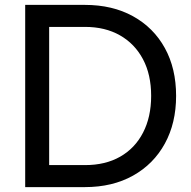

<svg xmlns="http://www.w3.org/2000/svg" viewBox="-20 -765 781 785"><path d="M83 0H327Q440 0 524 -47Q608 -94 654 -178Q700 -262 700 -373Q700 -485 654 -568.5Q608 -652 524 -698.5Q440 -745 327 -745H83ZM181 -90V-655H328Q410 -655 470.5 -620.5Q531 -586 564.5 -523Q598 -460 598 -373Q598 -287 565 -223Q532 -159 471.5 -124.5Q411 -90 328 -90Z"/></svg>

Font: Plus Jakarta Sans Medium
Style: Regular
Weight: 500
Designer: Gumpita Rahayu
Foundry: Tokotype
Version: Version 2.004; ttfautohint (v1.8.3)